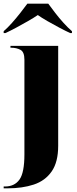

<svg xmlns="http://www.w3.org/2000/svg" viewBox="-45 -786 420 1046"><path d="M-25 240V230H-18Q34 230 61 192.5Q88 155 88 55V-461Q88 -503 66.5 -514.5Q45 -526 16 -526H12V-536H272V8Q272 97 236.5 148Q201 199 139 219.5Q77 240 -3 240ZM-25 -616Q-3 -635 20.5 -661.5Q44 -688 66 -716Q88 -744 104 -766H218Q234 -744 255.5 -716Q277 -688 301 -661.5Q325 -635 347 -616V-606H337Q311 -618 278 -635.5Q245 -653 213.5 -671Q182 -689 161 -704Q139 -689 107.5 -671Q76 -653 43.5 -635.5Q11 -618 -15 -606H-25Z"/></svg>

Font: Noto Serif Display SemiCondensed Black
Style: Regular
Weight: 900
Width: 4
Designer: Monotype Design Team
Foundry: Monotype Imaging Inc.
Version: Version 2.009